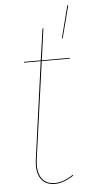

<svg xmlns="http://www.w3.org/2000/svg" viewBox="-54 -772 376 813"><g transform="rotate(-5 134.0 -365.5)"><path d="M268.1 -739.3 232.4 -601.6 229 -602.1 264.2 -739.7ZM154.8 -651.4 136.2 -517.1H255.4L254.9 -513.7H135.7L78.6 -103.5Q71.3 -50.8 89.4 -22.7Q107.4 5.4 146.5 5.4Q183.1 5.4 224.1 -22.5L226.1 -19Q182.1 9.3 146.5 9.3Q105.5 9.3 86.2 -20Q66.9 -49.3 74.7 -103.5L131.3 -513.7H60.5V-517.1H131.8L150.9 -650.9Z"/></g></svg>

Font: Fira Sans Compressed Four
Style: Italic
Weight: 100
Width: 3
Italic angle: -8°
Designer: Carrois Corporate & Edenspiekermann AG
Foundry: Carrois Corporate GbR & Edenspiekermann AG
Version: Version 4.203;PS 004.203;hotconv 1.0.88;makeotf.lib2.5.64775